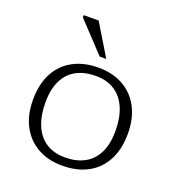

<svg xmlns="http://www.w3.org/2000/svg" viewBox="-132 -821 858 937"><g transform="rotate(20 297.0 -353.0)"><path d="M294 -32.5Q352 -32.5 394 -55Q436 -77.5 459 -123.2Q482 -169 482 -238Q482 -306 461.2 -355.2Q440.5 -404.5 400.2 -431.2Q360 -458 301 -458Q243 -458 200.8 -435.5Q158.5 -413 135.8 -367.2Q113 -321.5 113 -252.5Q113 -185 133.5 -135.5Q154 -86 194.5 -59.2Q235 -32.5 294 -32.5ZM294.5 10Q221.5 10 166.8 -20.8Q112 -51.5 81.8 -108.5Q51.5 -165.5 51.5 -244.5Q51.5 -325.5 81.8 -382.8Q112 -440 168 -470.2Q224 -500.5 300.5 -500.5Q373.5 -500.5 428.2 -469.8Q483 -439 513.2 -382Q543.5 -325 543.5 -246Q543.5 -165 513.2 -107.8Q483 -50.5 427 -20.2Q371 10 294.5 10ZM319.5 -553H285.5L143 -704.5V-716.5H220.5Z"/></g></svg>

Font: Newsreader 9pt Light
Style: Regular
Weight: 300
Designer: Hugues Gentile
Foundry: Production Type
Version: Version 1.003